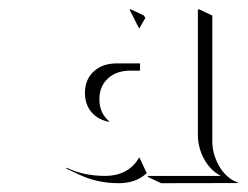

<svg xmlns="http://www.w3.org/2000/svg" viewBox="-20 -529 549 425"><path d="M126.7 -158Q165 -139.6 212.9 -139.6Q237.3 -139.6 256.3 -149.4Q274.7 -158.7 286.4 -177.7L288.3 -180.9L289.8 -177.5Q290.5 -176.3 293.1 -170.8Q295.7 -165.3 299.3 -157.6Q303 -149.9 304.9 -145.5L303.5 -144.5Q280 -123.5 242.9 -123.5Q196.3 -123.5 157.2 -141.6L127.2 -155.5ZM168 -323.2Q168 -352.8 187.3 -370.7Q206.5 -388.7 238.3 -388.7H290V-373L288.1 -372.6H268.3Q237.5 -372.6 218.8 -355.2Q200 -337.9 200 -309.3Q200 -279.1 220.7 -261.5L221.9 -259.3Q197 -263.7 182.5 -280.8Q168 -297.9 168 -323.2ZM267.3 -506.8 268.6 -508.8 298.6 -494.6 300.5 -491.2 301.8 -489.5 288.1 -465.6ZM306.6 -137.7 307.9 -139.6H469Q445.6 -151.6 431.8 -177Q418 -202.4 418 -230.5V-506.8L419.9 -508.8L450 -494.6V-216.3Q450 -190.9 462.3 -166.5Q474.6 -142.1 496.3 -129.4L508.5 -123.8L336.7 -123.5Z"/></svg>

Font: AgreloyOut1
Style: Medium
Weight: 400
Designer: gluk
Foundry: gluk
Version: Version 0.27